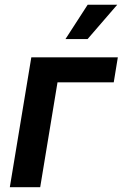

<svg xmlns="http://www.w3.org/2000/svg" viewBox="-20 -782 512 802"><path d="M472.2 -542.5 455.1 -438H220.2L147.9 0H21L110.8 -542.5ZM253.4 -618.7 346.2 -762.2H469.7L345.7 -618.7Z"/></svg>

Font: Inter 16pt SemiBold
Style: Italic
Weight: 600
Italic angle: -9.3988°
Version: Version 4.001;git-66647c0bb